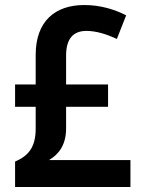

<svg xmlns="http://www.w3.org/2000/svg" viewBox="-20 -744 569 764"><path d="M315 -724C200 -724 122 -660 122 -526V-408H40V-319H122V-232C122 -156 91 -123 40 -101V0H499V-107H175C212 -129 243 -165 243 -233V-319H410V-408H243V-523C243 -593 274 -621 324 -621C363 -621 404 -608 445 -589L482 -683C435 -707 379 -724 315 -724Z"/></svg>

Font: Noto Sans Myanmar SemiCondensed SemiBold
Style: Regular
Weight: 600
Width: 4
Designer: Monotype Design Team
Foundry: Monotype Imaging Inc.
Version: Version 2.107